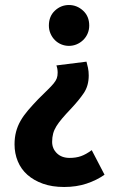

<svg xmlns="http://www.w3.org/2000/svg" viewBox="-20 -500 470 766"><path d="M236 246Q188 246 151.5 233Q115 220 89.5 197.5Q64 175 51 143.5Q38 112 38 76Q38 49 44 26Q50 3 62 -18Q74 -39 92 -60Q110 -81 133 -105Q155 -127 170 -141.5Q185 -156 194 -167Q203 -178 206.5 -187.5Q210 -197 210 -210Q210 -226 205 -239L325 -254Q328 -244 331 -229.5Q334 -215 334 -199Q334 -158 314.5 -129Q295 -100 262 -65Q242 -44 228 -27.5Q214 -11 205 3.5Q196 18 192 33Q188 48 188 66Q188 93 207 111.5Q226 130 258 130Q283 130 303 123Q323 116 346 99L397 197Q366 219 325.5 232.5Q285 246 236 246ZM336 -398Q336 -381 329.5 -366Q323 -351 311.5 -340Q300 -329 285.5 -323Q271 -317 255 -317Q239 -317 224.5 -323Q210 -329 199 -340Q188 -351 181.5 -366Q175 -381 175 -398Q175 -435 199 -457.5Q223 -480 255 -480Q287 -480 311.5 -457.5Q336 -435 336 -398Z"/></svg>

Font: Mukta ExtraBold
Style: Regular
Weight: 800
Designer: Girish Dalvi and Yashodeep Gholap
Foundry: Ek Type
Version: Version 2.538;PS 1.002;hotconv 16.6.51;makeotf.lib2.5.65220;